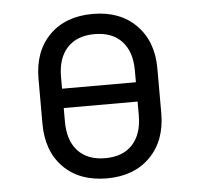

<svg xmlns="http://www.w3.org/2000/svg" viewBox="-45 -607 691 663"><g transform="rotate(-5 300.0 -275.0)"><path d="M300 10Q205 10 149.5 -46Q94 -102 94 -198V-353Q94 -448 149.5 -504Q205 -560 300 -560Q394 -560 450 -503.5Q506 -447 506 -353V-198Q506 -103 450 -46.5Q394 10 300 10ZM172 -312H428V-353Q428 -418 394.5 -454Q361 -490 300 -490Q239 -490 205.5 -454Q172 -418 172 -353ZM300 -60Q361 -60 394.5 -96Q428 -132 428 -198V-245H172V-198Q172 -132 205.5 -96Q239 -60 300 -60Z"/></g></svg>

Font: JetBrains Mono NL Light
Style: Regular
Weight: 300
Monospace: yes
Designer: Philipp Nurullin, Konstantin Bulenkov
Foundry: JetBrains
Version: Version 2.305; ttfautohint (v1.8.4.7-5d5b)